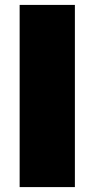

<svg xmlns="http://www.w3.org/2000/svg" viewBox="-20 -762 385 782"><path d="M60 -742H285V0H60Z"/></svg>

Font: MontserratBlack
Style: Regular
Weight: 900
Designer: Julieta Ulanovsky
Foundry: Julieta Ulanovsky
Version: Version 4.000